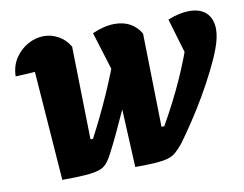

<svg xmlns="http://www.w3.org/2000/svg" viewBox="-62 -591 862 679"><g transform="rotate(-10 369.0 -252.0)"><path d="M372 4 352 -413 376 -265 307 -488Q351 -507 387 -507Q451 -507 481 -456L488 -120H498Q543 -199 576 -272.5Q609 -346 633 -420L632 -307L578 -489Q620 -506 655 -506Q695 -506 716.5 -485Q738 -464 738 -426Q738 -397 723 -357Q711 -325 690.5 -284Q670 -243 645 -200Q620 -157 594 -118Q568 -79 546 -49Q531 -31 519 -20.5Q507 -10 490 -5Q473 0 445.5 2Q418 4 372 4ZM110 4 75 -467 112 -392Q75 -388 53 -387Q31 -386 11 -385Q12 -423 30.5 -450.5Q49 -478 76.5 -493Q104 -508 134 -508Q160 -508 185 -494.5Q210 -481 226 -454L233 -120H242Q281 -194 313 -266.5Q345 -339 372 -415L430 -367Q416 -331 398.5 -289Q381 -247 361.5 -203.5Q342 -160 323.5 -121Q305 -82 290 -54Q280 -35 269.5 -23.5Q259 -12 242 -6.5Q225 -1 193.5 1.5Q162 4 110 4Z"/></g></svg>

Font: Piazzolla Thin Black
Style: Italic
Weight: 900
Italic angle: -11.3°
Version: Version 2.005